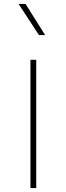

<svg xmlns="http://www.w3.org/2000/svg" viewBox="-20 -953 337 973"><path d="M163.6 0V-649.9H134.3V0ZM208.5 -775.4 109.4 -933.1H74.2L177.2 -775.4Z"/></svg>

Font: Estedad VF
Style: Regular
Weight: 100
Designer: Amin Abedi
Version: Version 7.3